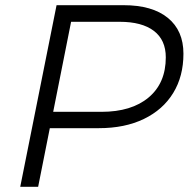

<svg xmlns="http://www.w3.org/2000/svg" viewBox="-20 -720 727 740"><path d="M687 -513Q687 -426 647.5 -361.5Q608 -297 534.5 -261.5Q461 -226 361 -226H172L127 0H58L198 -700H456Q567 -700 627 -651Q687 -602 687 -513ZM619 -499Q619 -566 573 -601Q527 -636 441 -636H254L185 -289H371Q487 -289 553 -344.5Q619 -400 619 -499Z"/></svg>

Font: TypoPRO Montserrat Alternates
Style: Italic
Weight: 300
Italic angle: -11.3°
Designer: Julieta Ulanovsky
Foundry: Julieta Ulanovsky
Version: Version 6.001